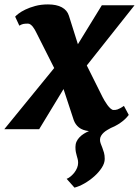

<svg xmlns="http://www.w3.org/2000/svg" viewBox="-68 -588 633 874"><path d="M178.7 -278.3 97.2 -439.9Q93.8 -446.8 89.6 -454.1Q85.4 -461.4 80.6 -467.3Q75.7 -473.1 70.3 -476.8Q64.9 -480.5 59.1 -480.5Q44.9 -480.5 37.4 -478.8Q29.8 -477.1 20 -471.2L1 -512.2Q4.4 -516.6 16.4 -525.9Q28.3 -535.2 47.4 -544.4Q66.4 -553.7 92.5 -560.8Q118.7 -567.9 150.4 -567.9Q189.5 -567.9 213.6 -554.7Q237.8 -541.5 245.6 -516.6L286.6 -386.7L395.5 -564H544.4L327.1 -290L398.9 -146Q402.3 -139.2 408.2 -129.2Q414.1 -119.1 420.9 -109.9Q427.7 -100.6 435.1 -94Q442.4 -87.4 448.7 -87.4Q452.6 -87.4 457 -87.6Q461.4 -87.9 466.8 -89.8Q472.2 -91.8 479.2 -95.5Q486.3 -99.1 496.1 -106L518.1 -64.9Q515.6 -61.5 509.5 -54.4Q503.4 -47.4 493.2 -38.8Q482.9 -30.3 468.8 -21.5Q454.6 -12.7 436.5 -5.4Q429.2 -1.5 420.4 3.7Q411.6 8.8 404.3 15.4Q397 22 392.1 30.3Q387.2 38.6 387.2 48.3Q387.2 57.1 390.6 65.9Q394 74.7 397.9 84.7Q401.9 94.7 405.3 106.9Q408.7 119.1 408.7 135.3Q408.7 154.8 395.3 175.5Q381.8 196.3 361.3 214.6Q340.8 232.9 316.7 246.8Q292.5 260.7 271 266.1L235.4 226.1Q244.6 222.7 253.9 214.8Q263.2 207 270.8 197.3Q278.3 187.5 283 176Q287.6 164.6 287.6 153.3Q287.6 143.6 285.6 136.2Q283.7 128.9 281.5 121.3Q279.3 113.8 277.3 104.2Q275.4 94.7 275.4 81.1Q275.4 67.4 280.5 56.4Q285.6 45.4 294.4 36.4Q303.2 27.3 314.2 20.5Q325.2 13.7 336.9 8.8Q307.6 5.4 291.3 -7.8Q274.9 -21 267.6 -41.5L221.2 -182.6L110.4 0H-48.3Z"/></svg>

Font: Merriweather UltraBold
Style: Italic
Weight: 900
Italic angle: -7°
Designer: Eben Sorkin ( eben@eyebytes.com )
Foundry: Eben Sorkin ( eben@eyebytes.com )
Version: Version 1.52; ttfautohint (v1.4.1)